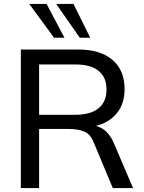

<svg xmlns="http://www.w3.org/2000/svg" viewBox="-20 -957 735 977"><path d="M86 0V-705H378Q491 -705 552.5 -652Q614 -599 614 -504Q614 -441 586 -397Q558 -353 507.5 -330Q457 -307 390 -307L407 -321H431Q472 -321 504 -300.5Q536 -280 557 -234L657 0H554L457 -232Q440 -275 407.5 -288Q375 -301 326 -301H179V0ZM179 -373H364Q441 -373 481.5 -406Q522 -439 522 -502Q522 -564 481.5 -596.5Q441 -629 364 -629H179ZM386 -765 266 -937H354L439 -765ZM255 -765 129 -937H217L308 -765Z"/></svg>

Font: Mulish Medium
Style: Regular
Weight: 500
Designer: Vernon Adams
Foundry: Vernon Adams
Version: Version 3.603; ttfautohint (v1.8.3)